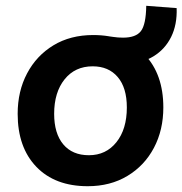

<svg xmlns="http://www.w3.org/2000/svg" viewBox="-20 -634 630 663"><path d="M302 -513Q415 -513 479.5 -445.5Q544 -378 544 -263Q544 -185 511.5 -123.5Q479 -62 420 -26.5Q361 9 283 9Q170 9 105.5 -58Q41 -125 41 -241Q41 -319 73.5 -380.5Q106 -442 164.5 -477.5Q223 -513 302 -513ZM287 -98Q346 -98 382 -143Q418 -188 418 -263Q418 -331 386.5 -368Q355 -405 300 -405Q239 -405 203 -360Q167 -315 167 -241Q167 -173 198.5 -135.5Q230 -98 287 -98ZM405 -504Q449 -504 466.5 -526.5Q484 -549 485 -614L590 -606Q592 -549 571 -506.5Q550 -464 510 -439.5Q470 -415 416 -415H368L342 -510Q355 -509 371 -506.5Q387 -504 405 -504Z"/></svg>

Font: Livvic SemiBold
Style: Regular
Weight: 600
Designer: Jacques Le Bailly, Baron von Fonthausen
Version: Version 1.001; ttfautohint (v1.8.2)